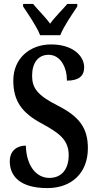

<svg xmlns="http://www.w3.org/2000/svg" viewBox="-20 -951 500 981"><path d="M185 -771H288C305 -816 350 -880 375 -918V-931H324C299 -901 260 -864 236 -830C212 -864 173 -901 149 -931H98V-918C123 -880 168 -816 185 -771ZM222 10C345 10 429 -66 429 -194C429 -298 384 -356 276 -411C171 -464 144 -501 144 -564C144 -631 176 -671 228 -671C290 -671 322 -606 322 -539C383 -539 410 -563 410 -607C410 -664 354 -724 241 -724C132 -724 48 -652 48 -540C48 -436 90 -375 195 -319C283 -271 331 -236 331 -158C331 -88 296 -42 232 -42C167 -42 115 -101 112 -207C67 -207 30 -181 30 -127C30 -54 79 10 222 10Z"/></svg>

Font: Noto Serif Hebrew ExtraCondensed SemiBold
Style: Regular
Weight: 600
Width: 2
Designer: Monotype Design Team
Foundry: Monotype Imaging Inc.
Version: Version 2.004